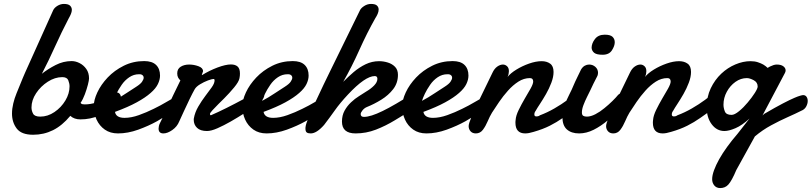

<svg xmlns="http://www.w3.org/2000/svg" viewBox="-20 -666 4126 976"><path d="M148.4 19Q88.9 19 64.9 -12.7Q41 -44.4 41 -88.4Q41 -113.3 47.4 -139.9Q53.7 -166.5 64 -191.4L87.9 -250Q91.8 -259.3 96.2 -270.3Q100.6 -281.2 107.4 -296.4L250 -613.3Q255.9 -626.5 271.7 -636.2Q287.6 -646 304.7 -646Q327.1 -646 336.2 -637.2Q345.2 -628.4 345.2 -615.7Q345.2 -606 340.3 -594.5Q335.4 -583 329.6 -573.2Q311.5 -538.6 294.4 -503.4Q277.3 -468.3 261.2 -432.6Q245.1 -397 228 -361.3Q210.9 -325.7 192.9 -291Q223.6 -315.4 262.7 -335.4Q301.8 -355.5 344.2 -355.5Q364.3 -355.5 384.5 -345.2Q404.8 -335 418.7 -315.4Q432.6 -295.9 432.6 -267.1Q432.6 -258.3 426.8 -235.4Q420.9 -212.4 411.4 -186.8Q401.9 -161.1 389.6 -143.1Q393.1 -137.7 398.4 -136.5Q403.8 -135.3 410.6 -135.3Q439.9 -135.3 468.5 -144.8Q497.1 -154.3 521.2 -167Q545.4 -179.7 561.5 -189.5Q567.4 -195.8 574.2 -195.8Q582.5 -195.8 588.6 -188.5Q594.7 -181.2 594.7 -169.4Q594.7 -158.2 590.1 -147.2Q585.4 -136.2 573.2 -123Q530.3 -97.7 484.4 -78.4Q438.5 -59.1 389.2 -59.1Q356.9 -59.1 337.4 -77.1Q295.9 -27.3 249.3 -4.2Q202.6 19 148.4 19ZM184.6 -73.2Q222.7 -73.2 256.8 -96.4Q291 -119.6 312.3 -155Q333.5 -190.4 333.5 -227.1Q333.5 -241.7 327.1 -257.8Q320.8 -273.9 296.4 -273.9Q259.3 -273.9 223.1 -250.7Q187 -227.5 163.6 -192.1Q140.1 -156.7 140.1 -119.6Q140.1 -103 148.2 -88.1Q156.2 -73.2 184.6 -73.2Z M579.6 12.2Q540.5 12.2 512.9 -7.1Q485.4 -26.4 470.9 -57.9Q456.5 -89.4 456.5 -125.5Q456.5 -157.2 474.9 -196.5Q493.2 -235.8 527.3 -272Q561.5 -308.1 609.1 -331.8Q656.7 -355.5 712.9 -355.5Q753.4 -355.5 773.4 -335.9Q793.5 -316.4 793.5 -281.7Q793.5 -261.2 782.7 -238.8Q772 -216.3 745.6 -193.4Q719.2 -169.9 675 -145.8Q630.9 -121.6 564.5 -97.2Q569.8 -66.9 613.3 -66.9Q647 -66.9 686 -80.8Q725.1 -94.7 761.2 -112.8Q797.4 -130.4 823.2 -146Q849.1 -161.6 854 -163.6Q858.4 -166.5 862.1 -167Q865.7 -167.5 868.7 -167.5Q880.4 -167.5 885 -158.4Q889.6 -149.4 889.6 -143.6Q889.6 -139.2 888.7 -133.1Q887.7 -127 881.3 -119.1Q875 -112.8 844.2 -91.3Q813.5 -69.8 778.3 -49.8Q735.4 -25.9 682.6 -6.8Q629.9 12.2 579.6 12.2ZM557.1 -153.3Q588.9 -169.9 621.8 -192.1Q654.8 -214.4 671.9 -224.6Q694.8 -239.3 702.1 -250.5Q710.4 -262.7 710.4 -271Q710.4 -278.3 705.8 -282.7Q701.2 -287.1 695.3 -288.1L690.9 -288.6H686.5Q659.7 -288.6 637 -273.2Q614.3 -257.8 598.6 -234.9Q582 -210.9 572 -189.9Q562 -168.9 557.1 -153.3Z M810.5 12.2Q786.1 12.2 786.1 -12.7Q786.1 -18.1 787.8 -26.1Q789.6 -34.2 794.9 -43.9Q803.2 -59.6 813 -80.8Q822.8 -102.1 833.5 -125Q845.2 -149.9 860.6 -182.4Q876 -214.8 897 -257.3Q890.1 -263.2 885.5 -271.7Q880.9 -280.3 880.9 -293Q880.9 -315.9 898.7 -326.9Q916.5 -337.9 941.4 -337.9Q965.8 -337.9 989 -329.3Q1012.2 -320.8 1012.2 -303.7Q1012.2 -301.8 1009 -294.7Q1005.9 -287.6 1005.9 -285.2Q1005.9 -284.2 1006.3 -284.2H1006.8L1007.8 -284.7Q1043.9 -307.1 1085.4 -322.8Q1127 -338.4 1153.8 -338.4Q1175.8 -338.4 1187.7 -327.9Q1199.7 -317.4 1199.7 -292.5Q1199.7 -287.1 1199.2 -281Q1198.7 -274.9 1197.3 -268.1Q1193.8 -250 1169.9 -221.2Q1146 -192.4 1119.1 -165.5Q1106.9 -153.3 1089.8 -136.5Q1072.8 -119.6 1060.1 -105.7Q1047.4 -91.8 1047.4 -86.9Q1047.4 -80.1 1052.2 -80.1Q1087.4 -95.2 1131.8 -117.4Q1176.3 -139.6 1217.8 -162.1Q1259.3 -184.6 1285.6 -199.7Q1295.9 -205.6 1303.2 -205.6Q1323.7 -205.6 1323.7 -184.1Q1323.7 -172.9 1314.2 -158.4Q1304.7 -144 1282.2 -128.4Q1261.2 -115.2 1224.9 -92Q1188.5 -68.8 1152.8 -48.3Q1117.7 -28.3 1085.7 -14.2Q1053.7 0 1032.2 0Q998.5 0 981.7 -16.1Q964.8 -32.2 964.8 -57.6Q964.8 -62 965.3 -63.5Q970.7 -94.7 987.8 -124Q1004.9 -153.3 1023.4 -177.7Q1042 -201.7 1056.4 -222.2Q1070.8 -242.7 1070.8 -257.3Q1070.8 -264.6 1065.4 -264.6Q1057.6 -264.6 1037.1 -257.1Q1016.6 -249.5 996.6 -237.3Q976.6 -225.1 969.2 -211.4Q959.5 -194.3 944.6 -163.8Q929.7 -133.3 915.3 -101.6Q900.9 -69.8 891.1 -48.8Q880.4 -22 855.7 -4.9Q831.1 12.2 810.5 12.2Z M1335 12.2Q1295.9 12.2 1268.3 -7.1Q1240.7 -26.4 1226.3 -57.9Q1211.9 -89.4 1211.9 -125.5Q1211.9 -157.2 1230.2 -196.5Q1248.5 -235.8 1282.7 -272Q1316.9 -308.1 1364.5 -331.8Q1412.1 -355.5 1468.3 -355.5Q1508.8 -355.5 1528.8 -335.9Q1548.8 -316.4 1548.8 -281.7Q1548.8 -261.2 1538.1 -238.8Q1527.3 -216.3 1501 -193.4Q1474.6 -169.9 1430.4 -145.8Q1386.2 -121.6 1319.8 -97.2Q1325.2 -66.9 1368.7 -66.9Q1402.3 -66.9 1441.4 -80.8Q1480.5 -94.7 1516.6 -112.8Q1552.7 -130.4 1578.6 -146Q1604.5 -161.6 1609.4 -163.6Q1613.8 -166.5 1617.4 -167Q1621.1 -167.5 1624 -167.5Q1635.7 -167.5 1640.4 -158.4Q1645 -149.4 1645 -143.6Q1645 -139.2 1644 -133.1Q1643.1 -127 1636.7 -119.1Q1630.4 -112.8 1599.6 -91.3Q1568.8 -69.8 1533.7 -49.8Q1490.7 -25.9 1438 -6.8Q1385.3 12.2 1335 12.2ZM1312.5 -153.3Q1344.2 -169.9 1377.2 -192.1Q1410.2 -214.4 1427.2 -224.6Q1450.2 -239.3 1457.5 -250.5Q1465.8 -262.7 1465.8 -271Q1465.8 -278.3 1461.2 -282.7Q1456.5 -287.1 1450.7 -288.1L1446.3 -288.6H1441.9Q1415 -288.6 1392.3 -273.2Q1369.6 -257.8 1354 -234.9Q1337.4 -210.9 1327.4 -189.9Q1317.4 -168.9 1312.5 -153.3Z M1559.6 12.2Q1545.4 12.2 1539.1 7.1Q1532.7 2 1532.7 -12.2V-16.1L1533.2 -20.5Q1534.7 -35.6 1549.8 -72Q1564.9 -108.4 1584.5 -149.9Q1606.4 -197.3 1625.2 -236.3Q1644 -275.4 1655.3 -298.3L1809.6 -613.3Q1814.9 -625 1831.3 -635.5Q1847.7 -646 1865.7 -646Q1887.7 -646 1896.2 -637.7Q1904.8 -629.4 1904.8 -617.7Q1904.8 -606.9 1899.7 -595.2Q1894.5 -583.5 1887.7 -573.2Q1845.2 -498 1806.6 -411.9Q1768.1 -325.7 1724.6 -250Q1749.5 -275.4 1777.8 -299.6Q1806.2 -323.7 1838.6 -339.4Q1871.1 -355 1907.2 -355Q1929.7 -355 1951.7 -348.1Q1973.6 -341.3 1988.3 -326.2Q2002.9 -311 2002.9 -285.6Q2002.9 -244.1 1978.8 -212.9Q1954.6 -181.6 1918.2 -159.2Q1881.8 -136.7 1845.2 -122.1Q1832 -116.7 1822.8 -105.2Q1813.5 -93.8 1813.5 -85.9Q1813.5 -71.8 1830.1 -71.8Q1863.8 -71.8 1924.8 -101.6Q1955.1 -116.2 1994.4 -139.2Q2033.7 -162.1 2085 -193.4Q2092.8 -198.2 2100.6 -198.2Q2120.6 -198.2 2120.6 -173.3Q2120.6 -159.7 2110.6 -142.3Q2100.6 -125 2077.1 -109.4Q2033.7 -83 1987.3 -54.7Q1940.9 -26.4 1891.1 -7.1Q1841.3 12.2 1787.6 12.2Q1718.3 12.2 1718.3 -47.9Q1718.3 -79.6 1731.7 -103.8Q1745.1 -127.9 1764.6 -146Q1784.7 -165 1804.2 -176.8Q1823.7 -188.5 1840.8 -200.2Q1865.2 -214.4 1881.8 -231.4Q1898.4 -248.5 1898.4 -265.1Q1898.4 -279.3 1885.3 -279.3Q1836.4 -279.3 1748.5 -185.1Q1707.5 -141.1 1681.9 -104.7Q1656.2 -68.4 1627.4 -30.8Q1589.4 12.2 1559.6 12.2Z M2147.5 12.2Q2108.4 12.2 2080.8 -7.1Q2053.2 -26.4 2038.8 -57.9Q2024.4 -89.4 2024.4 -125.5Q2024.4 -157.2 2042.7 -196.5Q2061 -235.8 2095.2 -272Q2129.4 -308.1 2177 -331.8Q2224.6 -355.5 2280.8 -355.5Q2321.3 -355.5 2341.3 -335.9Q2361.3 -316.4 2361.3 -281.7Q2361.3 -261.2 2350.6 -238.8Q2339.8 -216.3 2313.5 -193.4Q2287.1 -169.9 2242.9 -145.8Q2198.7 -121.6 2132.3 -97.2Q2137.7 -66.9 2181.2 -66.9Q2214.8 -66.9 2253.9 -80.8Q2293 -94.7 2329.1 -112.8Q2365.2 -130.4 2391.1 -146Q2417 -161.6 2421.9 -163.6Q2426.3 -166.5 2429.9 -167Q2433.6 -167.5 2436.5 -167.5Q2448.2 -167.5 2452.9 -158.4Q2457.5 -149.4 2457.5 -143.6Q2457.5 -139.2 2456.5 -133.1Q2455.6 -127 2449.2 -119.1Q2442.9 -112.8 2412.1 -91.3Q2381.3 -69.8 2346.2 -49.8Q2303.2 -25.9 2250.5 -6.8Q2197.8 12.2 2147.5 12.2ZM2125 -153.3Q2156.7 -169.9 2189.7 -192.1Q2222.7 -214.4 2239.7 -224.6Q2262.7 -239.3 2270 -250.5Q2278.3 -262.7 2278.3 -271Q2278.3 -278.3 2273.7 -282.7Q2269 -287.1 2263.2 -288.1L2258.8 -288.6H2254.4Q2227.5 -288.6 2204.8 -273.2Q2182.1 -257.8 2166.5 -234.9Q2149.9 -210.9 2139.9 -189.9Q2129.9 -168.9 2125 -153.3Z M2398.9 12.2Q2381.8 12.2 2372.1 1.5Q2362.3 -9.3 2362.3 -24.9Q2362.3 -37.6 2377 -72.5Q2391.6 -107.4 2411.1 -147.5Q2436 -199.7 2455.1 -238Q2474.1 -276.4 2483.4 -296.4Q2493.2 -317.4 2507.8 -327.6Q2522.5 -337.9 2536.6 -337.9Q2548.3 -337.9 2557.6 -329.3Q2566.9 -320.8 2566.9 -304.2Q2566.9 -297.9 2565.4 -290.5Q2564 -283.2 2560.1 -274.9Q2575.2 -293.9 2605 -312.3Q2634.8 -330.6 2669.4 -342.8Q2704.1 -355 2733.4 -355Q2759.3 -355 2776.6 -342.5Q2793.9 -330.1 2793.9 -300.3Q2793.9 -274.9 2782.7 -245.4Q2771.5 -215.8 2755.9 -188.5Q2739.3 -159.7 2724.9 -137.9Q2710.4 -116.2 2702.6 -102.1Q2696.3 -94.2 2696.3 -84Q2696.3 -74.2 2706.5 -74.2Q2710 -74.2 2714.4 -75Q2718.8 -75.7 2725.1 -80.1Q2761.7 -93.8 2798.1 -114.7Q2834.5 -135.7 2865 -158.2Q2895.5 -180.7 2914.1 -197.8Q2921.9 -204.1 2929.2 -204.1Q2946.8 -204.1 2946.8 -181.6Q2946.8 -166.5 2937.3 -147.9Q2927.7 -129.4 2907.2 -113.3Q2871.6 -87.9 2840.6 -66.2Q2809.6 -44.4 2774.9 -26.9Q2740.2 -9.3 2692.4 4.4Q2667.5 12.2 2649.9 12.2Q2600.1 12.2 2600.1 -42.5Q2600.1 -45.9 2600.3 -49.1Q2600.6 -52.2 2601.1 -56.2Q2602.5 -78.1 2616.7 -107.2Q2630.9 -136.2 2647.5 -164.6Q2664.1 -191.9 2677.2 -215.8Q2690.4 -239.7 2690.4 -251.5Q2690.4 -269 2673.8 -269Q2643.1 -269 2615 -251Q2586.9 -232.9 2562.3 -205.3Q2537.6 -177.7 2517.1 -147.7Q2496.6 -117.7 2481 -93.3Q2469.7 -74.7 2459.2 -49.8Q2448.7 -24.9 2434.8 -6.3Q2420.9 12.2 2398.9 12.2Z M3043.5 -387.7Q3013.2 -387.7 3001 -397.2Q2988.8 -406.7 2987.3 -422.4Q2987.3 -445.3 3004.2 -467.5Q3021 -489.7 3054.2 -489.7Q3082.5 -489.7 3093.8 -478.8Q3105 -467.8 3105 -451.2Q3105 -432.6 3090.6 -410.2Q3076.2 -387.7 3043.5 -387.7ZM2923.8 12.2Q2884.3 12.2 2861.6 -8.1Q2838.9 -28.3 2838.9 -71.3Q2838.9 -101.1 2849.9 -130.6Q2860.8 -160.2 2874.3 -186.3Q2887.7 -212.4 2895.5 -231.9Q2897.9 -238.3 2904.1 -251.5Q2910.2 -264.6 2917 -278.3L2933.6 -312.5Q2941.9 -326.2 2952.6 -332Q2963.4 -337.9 2974.6 -337.9Q2993.2 -337.9 3006.6 -325.9Q3020 -314 3020 -295.4Q3019.5 -291 3018.8 -286.6Q3018.1 -282.2 3015.6 -277.8Q3004.9 -258.3 2997.1 -241.5Q2989.3 -224.6 2981 -207.5Q2974.1 -193.4 2963.9 -172.9Q2953.6 -152.3 2945.8 -131.6Q2938 -110.8 2938 -94.7Q2938 -81.5 2944.6 -77.4Q2951.2 -73.2 2963.4 -73.2Q2982.9 -73.2 3006.6 -85.4Q3030.3 -97.7 3051.8 -115.7Q3074.2 -133.8 3093.3 -152.6Q3112.3 -171.4 3121.6 -183.1Q3130.9 -192.4 3141.1 -192.4Q3149.9 -192.4 3155.5 -184.6Q3161.1 -176.8 3161.1 -164.6Q3161.1 -153.3 3155.5 -140.6Q3149.9 -127.9 3137.2 -116.7Q3105 -84 3069.8 -54.4Q3034.7 -24.9 2997.8 -6.3Q2960.9 12.2 2923.8 12.2Z M3097.7 12.2Q3080.6 12.2 3070.8 1.5Q3061 -9.3 3061 -24.9Q3061 -37.6 3075.7 -72.5Q3090.3 -107.4 3109.9 -147.5Q3134.8 -199.7 3153.8 -238Q3172.9 -276.4 3182.1 -296.4Q3191.9 -317.4 3206.5 -327.6Q3221.2 -337.9 3235.4 -337.9Q3247.1 -337.9 3256.3 -329.3Q3265.6 -320.8 3265.6 -304.2Q3265.6 -297.9 3264.2 -290.5Q3262.7 -283.2 3258.8 -274.9Q3273.9 -293.9 3303.7 -312.3Q3333.5 -330.6 3368.2 -342.8Q3402.8 -355 3432.1 -355Q3458 -355 3475.3 -342.5Q3492.7 -330.1 3492.7 -300.3Q3492.7 -274.9 3481.4 -245.4Q3470.2 -215.8 3454.6 -188.5Q3438 -159.7 3423.6 -137.9Q3409.2 -116.2 3401.4 -102.1Q3395 -94.2 3395 -84Q3395 -74.2 3405.3 -74.2Q3408.7 -74.2 3413.1 -75Q3417.5 -75.7 3423.8 -80.1Q3460.4 -93.8 3496.8 -114.7Q3533.2 -135.7 3563.7 -158.2Q3594.2 -180.7 3612.8 -197.8Q3620.6 -204.1 3627.9 -204.1Q3645.5 -204.1 3645.5 -181.6Q3645.5 -166.5 3636 -147.9Q3626.5 -129.4 3606 -113.3Q3570.3 -87.9 3539.3 -66.2Q3508.3 -44.4 3473.6 -26.9Q3439 -9.3 3391.1 4.4Q3366.2 12.2 3348.6 12.2Q3298.8 12.2 3298.8 -42.5Q3298.8 -45.9 3299.1 -49.1Q3299.3 -52.2 3299.8 -56.2Q3301.3 -78.1 3315.4 -107.2Q3329.6 -136.2 3346.2 -164.6Q3362.8 -191.9 3376 -215.8Q3389.2 -239.7 3389.2 -251.5Q3389.2 -269 3372.6 -269Q3341.8 -269 3313.7 -251Q3285.6 -232.9 3261 -205.3Q3236.3 -177.7 3215.8 -147.7Q3195.3 -117.7 3179.7 -93.3Q3168.5 -74.7 3158 -49.8Q3147.5 -24.9 3133.5 -6.3Q3119.6 12.2 3097.7 12.2Z M3641.1 290Q3622.1 290 3611.1 276.9Q3600.1 263.7 3600.1 245.1Q3600.1 225.6 3609.6 199.5Q3619.1 173.3 3635.7 143.6Q3669.4 83.5 3729.5 13.7L3790 -63.5Q3752.4 -28.8 3718.8 -14.4Q3685.1 0 3662.6 0Q3623.5 0 3597.9 -34.2Q3572.3 -68.4 3572.3 -120.1Q3572.3 -173.8 3593 -217.3Q3613.8 -260.7 3646.5 -291.5Q3678.7 -321.8 3718 -338.4Q3757.3 -355 3794.9 -355Q3816.4 -355 3832.5 -349.6Q3848.6 -344.2 3859.9 -337.9Q3866.2 -334 3871.8 -329.8Q3877.4 -325.7 3882.3 -320.8Q3890.1 -326.2 3897 -329.1Q3903.8 -332.5 3912.1 -335.2Q3920.4 -337.9 3928.7 -337.9Q3950.2 -337.9 3961.9 -329.1Q3973.6 -320.3 3973.6 -308.1Q3973.6 -301.8 3970.2 -295.4L3856 -79.1L3865.2 -87.4Q3922.9 -121.1 3960 -140.4Q3997.1 -159.7 4019 -168.9Q4036.1 -176.3 4047.4 -179.4Q4058.6 -182.6 4062.5 -182.6Q4073.7 -182.6 4079.8 -174.1Q4085.9 -165.5 4085.9 -152.8Q4085.9 -138.7 4077.9 -124Q4069.8 -109.4 4053.2 -103Q4024.4 -88.4 3984.1 -70.6Q3943.8 -52.7 3900.1 -29.1Q3856.4 -5.4 3817.4 27.3L3722.7 198.7Q3700.2 252.4 3682.6 272Q3666.5 290 3641.1 290ZM3698.7 -82Q3713.9 -82 3736.8 -100.8Q3759.8 -119.6 3780.8 -145Q3802.2 -170.4 3816.9 -193.4Q3831.5 -216.3 3831.5 -226.1Q3831.5 -247.6 3811.3 -258.3Q3791 -269 3776.4 -269Q3745.6 -269 3718.5 -249.8Q3691.4 -230.5 3674.6 -199.5Q3657.7 -168.5 3657.7 -133.8Q3657.7 -117.2 3664.6 -99.6Q3671.4 -82 3698.7 -82Z"/></svg>

Font: Damion
Style: Regular
Weight: 400
Designer: Vernon Adams
Foundry: Vernon Adams
Version: Version 1.100; ttfautohint (v1.8.4.7-5d5b)